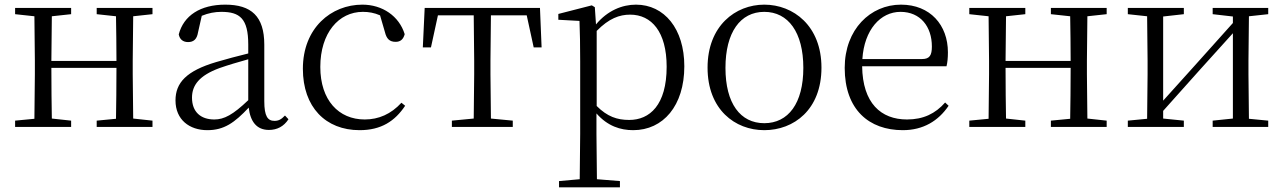

<svg xmlns="http://www.w3.org/2000/svg" viewBox="-20 -546 5522 826"><path d="M396 -485 479 -476C480 -422 481 -343 481 -284H201L203 -476L286 -485V-512H45V-485L128 -476L130 -285V-227L128 -35L45 -27V0H286V-27L203 -36C202 -91 201 -176 201 -254H481C481 -176 480 -91 479 -35L396 -27V0H636V-27L553 -36L551 -227V-285L553 -476L636 -485V-512H396Z M1137 13C1172 13 1201 -2 1221 -33L1206 -49C1190 -32 1178 -26 1161 -26C1132 -26 1117 -45 1117 -111V-354C1117 -476 1061 -526 949 -526C842 -526 770 -479 749 -398C753 -377 767 -365 789 -365C812 -365 827 -376 832 -407L848 -478C877 -490 905 -495 932 -495C1012 -495 1048 -466 1048 -354V-316C1003 -305 954 -292 910 -279C782 -241 735 -190 735 -114C735 -31 795 14 872 14C944 14 989 -18 1050 -83C1057 -23 1084 13 1137 13ZM1048 -115C982 -52 944 -32 902 -32C844 -32 806 -64 806 -126C806 -179 837 -221 924 -253C961 -266 1005 -279 1048 -291Z M1527 14C1620 14 1679 -25 1723 -91L1707 -104C1662 -55 1609 -32 1549 -32C1437 -32 1358 -115 1358 -258C1358 -404 1437 -495 1541 -495C1566 -495 1590 -491 1615 -480L1636 -408C1643 -379 1656 -366 1682 -366C1702 -366 1715 -376 1721 -399C1697 -477 1625 -526 1539 -526C1405 -526 1283 -426 1283 -250C1283 -85 1381 14 1527 14Z M2017 0H2186V-27L2092 -36L2090 -227V-285L2092 -480H2246L2276 -342H2310L2303 -512H1807L1799 -342H1834L1864 -480H2018L2020 -285V-227L2018 -36L1924 -27V0Z M2704 14C2833 14 2924 -91 2924 -261C2924 -422 2838 -526 2716 -526C2657 -526 2594 -501 2544 -441L2539 -515L2526 -523L2382 -486V-461L2473 -456C2475 -406 2476 -351 2476 -282V30L2474 225L2385 233V260H2647V233L2548 225L2546 30V-58C2594 -3 2650 14 2704 14ZM2547 -413C2600 -467 2645 -483 2691 -483C2783 -483 2848 -409 2848 -259C2848 -94 2775 -30 2687 -30C2635 -30 2593 -44 2547 -90Z M3268 14C3395 14 3514 -74 3514 -255C3514 -435 3393 -526 3268 -526C3144 -526 3024 -435 3024 -255C3024 -75 3142 14 3268 14ZM3268 -16C3165 -16 3101 -101 3101 -254C3101 -407 3165 -495 3268 -495C3371 -495 3436 -407 3436 -254C3436 -101 3371 -16 3268 -16Z M3864 14C3952 14 4017 -26 4061 -91L4046 -105C4004 -57 3952 -32 3882 -32C3770 -32 3691 -102 3689 -261H4052C4056 -277 4058 -297 4058 -321C4058 -438 3982 -526 3856 -526C3725 -526 3614 -420 3614 -254C3614 -74 3719 14 3864 14ZM3690 -292C3698 -418 3768 -495 3854 -495C3940 -495 3989 -431 3989 -346C3989 -309 3980 -292 3947 -292Z M4501 -485 4584 -476C4585 -422 4586 -343 4586 -284H4306L4308 -476L4391 -485V-512H4150V-485L4233 -476L4235 -285V-227L4233 -35L4150 -27V0H4391V-27L4308 -36C4307 -91 4306 -176 4306 -254H4586C4586 -176 4585 -91 4584 -35L4501 -27V0H4741V-27L4658 -36L4656 -227V-285L4658 -476L4741 -485V-512H4501Z M5197 -485 5284 -475V-447L5120 -264L4984 -113V-475L5073 -485V-512H4832V-485L4915 -476L4917 -285V-227L4915 -35L4832 -27V0H5073V-27L4984 -36V-69L5144 -248L5284 -403V-36L5197 -27V0H5436V-27L5353 -35L5351 -227V-285L5353 -476L5436 -485V-512H5197Z"/></svg>

Font: Source Han Serif CN Light
Style: Regular
Weight: 300
Designer: Ryoko NISHIZUKA 西塚涼子 (kana & ideographs); Frank Grießhammer (Latin, Greek & Cyrillic); Wenlong ZHANG 张文龙 (bopomofo); San
Foundry: Adobe
Version: Version 2.003;hotconv 1.1.1;makeotfexe 2.6.0